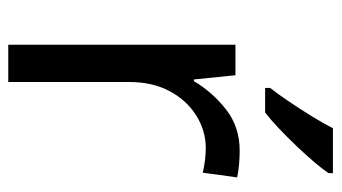

<svg xmlns="http://www.w3.org/2000/svg" viewBox="-196 -610 806 453"><g transform="rotate(90 206.5 -383.0)"><path d="M335 -546Q350 -546 367.5 -544.5Q385 -543 398 -540L387 -459Q374 -462 358.5 -464Q343 -466 329 -466Q288 -466 252 -443.5Q216 -421 194.5 -380.5Q173 -340 173 -286V0H85V-536H157L167 -438H171Q197 -482 238 -514Q279 -546 335 -546ZM388 -756Q379 -742 362 -722Q345 -702 324.5 -680.5Q304 -659 283.5 -639.5Q263 -620 245 -606H187V-618Q202 -637 219.5 -663Q237 -689 254 -716.5Q271 -744 282 -766H388Z"/></g></svg>

Font: Noto Sans Cham
Style: Regular
Weight: 400
Designer: Monotype Design Team
Foundry: Monotype Imaging Inc.
Version: Version 2.002